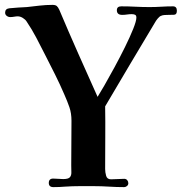

<svg xmlns="http://www.w3.org/2000/svg" viewBox="-20 -762 745 787"><path d="M705 -718Q705 -702 693.5 -701.5Q682 -701 671 -701Q664 -701 655 -700.5Q646 -700 640 -697Q634 -695 626.5 -686Q619 -677 616 -671Q564 -585 513 -498.5Q462 -412 411 -326Q412 -262 411.5 -197.5Q411 -133 411 -69Q411 -56 415 -41.5Q419 -27 435 -27Q449 -27 462.5 -28Q476 -29 489 -29Q497 -29 501.5 -23.5Q506 -18 506 -11Q506 -4 500.5 0.5Q495 5 489 5Q458 5 427 3Q396 1 365 1Q335 1 305.5 1Q276 1 247 3Q235 4 223 4.5Q211 5 199 5Q180 5 180 -12Q180 -30 198 -30Q209 -30 219 -29Q229 -28 239 -28Q260 -28 266.5 -35.5Q273 -43 272.5 -56Q272 -69 272 -84L273 -267Q273 -298 264.5 -322.5Q256 -347 244 -374Q226 -416 205.5 -457Q185 -498 164 -539Q147 -573 128.5 -608Q110 -643 89 -674Q84 -682 73.5 -688.5Q63 -695 53 -695Q46 -695 38 -693.5Q30 -692 22 -692Q14 -692 7.5 -697Q1 -702 1 -710Q1 -726 18 -728Q36 -730 54 -731Q72 -732 90 -733Q116 -736 142.5 -739Q169 -742 195 -742Q207 -742 212.5 -737.5Q218 -733 223 -722Q261 -632 300.5 -543Q340 -454 380 -365Q389 -379 408 -412Q427 -445 449.5 -486.5Q472 -528 492.5 -569.5Q513 -611 526 -643.5Q539 -676 539 -690Q539 -699 533.5 -701.5Q528 -704 520 -704Q510 -704 500.5 -702.5Q491 -701 481 -701Q459 -701 459 -720Q459 -736 477 -736Q506 -736 535 -734.5Q564 -733 593 -733Q617 -733 641 -734.5Q665 -736 689 -736Q705 -736 705 -718Z"/></svg>

Font: Kaisei Decol
Style: Bold
Weight: 700
Designer: Font-Kai, 金井和夫
Foundry: KAZUO KANAI
Version: Version 5.003